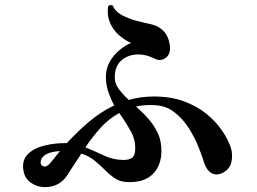

<svg xmlns="http://www.w3.org/2000/svg" viewBox="-20 -780 1040 778"><path d="M156 -22Q128 -23 104 -40.5Q80 -58 75 -89Q68 -131 93 -155.5Q118 -180 161.5 -190.5Q205 -201 251 -200Q289 -242 337 -283.5Q385 -325 443 -353Q430 -376 420 -404Q410 -432 409 -467Q409 -502 424.5 -529.5Q440 -557 463.5 -576.5Q487 -596 511 -606Q484 -618 461 -638.5Q438 -659 425.5 -688.5Q413 -718 418 -754Q422 -759 428 -759.5Q434 -760 438 -756Q446 -734 473.5 -719Q501 -704 534 -695.5Q567 -687 591 -682Q620 -676 641 -656Q662 -636 668 -598Q673 -562 652 -546Q631 -530 607 -542Q568 -562 531 -559Q494 -556 470 -533.5Q446 -511 445 -470Q444 -443 460.5 -420.5Q477 -398 502 -375Q526 -382 551 -385.5Q576 -389 603 -389Q673 -389 726.5 -369Q780 -349 818 -317.5Q856 -286 880 -250.5Q904 -215 915 -183Q924 -155 918 -125Q912 -95 883 -80Q858 -67 837.5 -78.5Q817 -90 807 -121Q799 -148 783.5 -186.5Q768 -225 743.5 -263Q719 -301 684.5 -327Q650 -353 603 -354Q564 -356 531 -348Q557 -326 580.5 -299.5Q604 -273 619.5 -240.5Q635 -208 634 -165Q633 -109 599.5 -75Q566 -41 501 -42Q470 -42 448 -56Q426 -70 407 -89.5Q388 -109 365 -128Q342 -147 310 -158Q295 -136 281 -114Q267 -92 252 -69Q218 -19 156 -22ZM476 -132Q500 -131 513.5 -139.5Q527 -148 528 -174Q529 -213 512.5 -243.5Q496 -274 475 -305Q472 -309 469 -313.5Q466 -318 463 -322Q421 -299 388 -262.5Q355 -226 326 -183Q363 -168 399.5 -150.5Q436 -133 476 -132ZM185 -121Q194 -132 203.5 -143.5Q213 -155 223 -168Q152 -163 145 -127Q142 -111 155.5 -106Q169 -101 185 -121Z"/></svg>

Font: Zen Old Mincho Black
Style: Regular
Weight: 900
Designer: Yoshimichi Ohira
Foundry: Positype
Version: Version 1.001